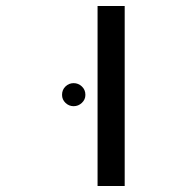

<svg xmlns="http://www.w3.org/2000/svg" viewBox="-20 -619 640 639"><path d="M304.7 -599.1H395V0H304.7ZM186.5 -303.2Q186.5 -320.3 198 -331.3Q209.5 -342.3 225.1 -342.3Q240.7 -342.3 252.4 -331.3Q264.2 -320.3 264.2 -303.2Q264.2 -287.6 252.4 -276.6Q240.7 -265.6 225.1 -265.6Q209.5 -265.6 198 -276.6Q186.5 -287.6 186.5 -303.2Z"/></svg>

Font: Liberation Mono
Style: Regular
Weight: 400
Monospace: yes
Designer: Steve Matteson
Foundry: Ascender Corporation
Version: Version 2.1.5